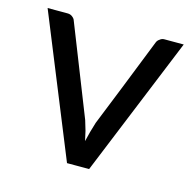

<svg xmlns="http://www.w3.org/2000/svg" viewBox="-81 -590 679 672"><g transform="rotate(15 258.0 -253.5)"><path d="M504.9 -506.8Q453.1 -379.9 297.9 0Q278.3 0 217.8 0Q166 -127 11.7 -506.8Q29.3 -506.8 84 -506.8Q94.7 -506.8 101.6 -501Q109.4 -495.1 111.3 -488.3Q154.3 -378.9 240.2 -162.1Q246.1 -143.6 251 -126Q254.9 -108.4 258.8 -90.8Q262.7 -108.4 267.6 -126Q272.5 -143.6 278.3 -162.1Q322.3 -270.5 408.2 -488.3Q411.1 -496.1 418.9 -501Q425.8 -506.8 434.6 -506.8Q458 -506.8 504.9 -506.8Z"/></g></svg>

Font: Lato
Style: Regular
Weight: 400
Designer: Lukasz Dziedzic with Adam Twardoch and Botio Nikoltchev
Version: Version 2.015; 2015-08-06; http://www.latofonts.com/